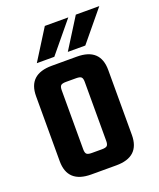

<svg xmlns="http://www.w3.org/2000/svg" viewBox="-126 -738 673 815"><g transform="rotate(-20 210.5 -330.0)"><path d="M145 -491H258Q364 -491 364 -392V-99Q364 0 258 0H145Q38 0 38 -99V-392Q38 -491 145 -491ZM253 -112V-379Q253 -395 247 -400.5Q241 -406 224 -406H178Q161 -406 155 -400.5Q149 -395 149 -379V-112Q149 -96 155 -90.5Q161 -85 178 -85H224Q241 -85 247 -90.5Q253 -96 253 -112ZM281 -660 168 -523H89L175 -660ZM308 -523H229L315 -660H421Z"/></g></svg>

Font: Teko Medium
Style: Regular
Weight: 500
Designer: Manushi Parikh, Jonny Pinhorn
Foundry: Indian Type Foundry
Version: Version 1.106;PS 1.0;hotconv 1.0.78;makeotf.lib2.5.61930; tt